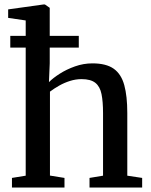

<svg xmlns="http://www.w3.org/2000/svg" viewBox="-20 -839 675 859"><path d="M95 -53V-747.5L16.5 -759V-797L174.5 -819H181L202.5 -804V-555.5L199 -471.5Q216.5 -489.5 247 -509Q277.5 -528.5 315.5 -542Q353.5 -555.5 393.5 -555.5Q455 -555.5 488.8 -531.5Q522.5 -507.5 536 -458.2Q549.5 -409 549.5 -333.5V-53L616 -43V0H380.5V-43L441 -53V-333.5Q441 -384.5 434.2 -418Q427.5 -451.5 406.8 -468.2Q386 -485 345 -485Q319 -485 293.5 -477Q268 -469 245 -456Q222 -443 203.5 -429V-53.5L268.5 -43V0H33.5V-43ZM26 -678.5H332.5V-626H26Z"/></svg>

Font: Merriweather 48pt Medium
Style: Regular
Weight: 500
Version: Version 2.100